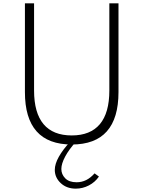

<svg xmlns="http://www.w3.org/2000/svg" viewBox="-20 -845 854 1144"><path d="M407.5 16Q268 16 198.2 -62.2Q128.5 -140.5 128.5 -296V-825H183V-305.5Q183 -172.5 239.5 -105.2Q296 -38 407.5 -38Q518.5 -38 575 -105.2Q631.5 -172.5 631.5 -305.5V-825H686V-296Q686 -140.5 616.5 -62.2Q547 16 407.5 16ZM431.5 279Q377 279 341.8 246Q306.5 213 306.5 167Q306.5 132 330.5 89.2Q354.5 46.5 398 -0.5H433Q391.5 44.5 368.5 87.5Q345.5 130.5 345.5 162Q345.5 193.5 368.5 217.2Q391.5 241 436.5 241Q466.5 241 492.8 228.2Q519 215.5 543.5 188L569.5 207Q546.5 240.5 509.5 259.8Q472.5 279 431.5 279Z"/></svg>

Font: Spartan Thin Light
Style: Regular
Weight: 300
Version: Version 1.004